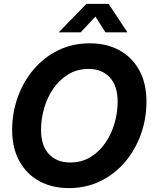

<svg xmlns="http://www.w3.org/2000/svg" viewBox="-20 -964 788 996"><path d="M336.9 11.7Q249.5 11.7 183.3 -24.7Q117.2 -61 80.1 -128.9Q43 -196.8 43 -290Q43 -378.4 71.8 -459.2Q100.6 -540 153.8 -603Q207 -666 281 -702.6Q355 -739.3 446.3 -739.3Q533.7 -739.3 599.9 -702.9Q666 -666.5 702.9 -598.9Q739.7 -531.2 739.7 -437Q739.7 -347.7 710.7 -266.8Q681.6 -186 628.2 -123.3Q574.7 -60.5 500.7 -24.4Q426.8 11.7 336.9 11.7ZM343.8 -121.1Q402.8 -121.1 448.7 -148.7Q494.6 -176.3 526.1 -222.2Q557.6 -268.1 574 -324Q590.3 -379.9 590.3 -436Q590.3 -519 549.3 -562.7Q508.3 -606.4 439.5 -606.4Q380.9 -606.4 335 -578.9Q289.1 -551.3 257.3 -505.4Q225.6 -459.5 209.2 -403.6Q192.9 -347.7 192.9 -291Q192.9 -208.5 233.6 -164.8Q274.4 -121.1 343.8 -121.1ZM398.4 -796.4H285.2V-796.9L428.2 -943.8H543.5L640.6 -796.9V-796.4H526.9L475.1 -877.9Z"/></svg>

Font: Inter Display
Style: Bold Italic
Weight: 700
Italic angle: -9.39999°
Designer: Rasmus Andersson
Foundry: rsms
Version: Version 4.000;git-a52131595